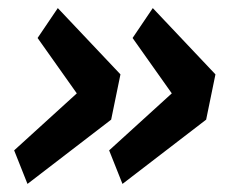

<svg xmlns="http://www.w3.org/2000/svg" viewBox="-20 -513 584 475"><path d="M48 -58 255 -217 278 -329 123 -493 73 -419 170 -282 15 -141ZM283 -58 490 -217 513 -329 358 -493 308 -419 405 -282 250 -141Z"/></svg>

Font: Braiins Sans SemiBold
Style: Italic
Weight: 600
Italic angle: -11.31°
Designer: Mike Abbink, Paul van der Laan, Pieter van Rosmalen, Jiri Chlebus, Lubos Buracinsky
Foundry: Bold Monday, Sudetype
Version: Version 1.000;hotconv 1.0.109;makeotfexe 2.5.65596